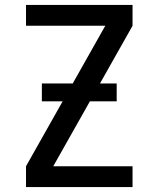

<svg xmlns="http://www.w3.org/2000/svg" viewBox="-20 -755 640 775"><path d="M85 0V-84L405 -651H85V-735H515V-651L195 -84H515V0ZM149 -346V-418H451V-346Z"/></svg>

Font: Iosevka Medium Extended
Style: Regular
Weight: 500
Width: 7
Monospace: yes
Designer: Belleve Invis
Foundry: Belleve Invis
Version: Version 32.5.0; ttfautohint (v1.8.4)